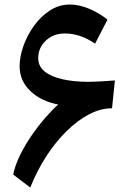

<svg xmlns="http://www.w3.org/2000/svg" viewBox="-20 -813 558 846"><path d="M38.1 -43.9Q46.4 -84.5 68.1 -128.9Q89.8 -173.3 119.1 -215.8Q148.4 -258.3 179.4 -293.9Q210.4 -329.6 236.3 -352.5Q161.1 -366.7 113.8 -411.9Q66.4 -457 66.4 -522Q66.4 -561.5 82.5 -608.4Q98.6 -655.3 128.4 -697.3Q158.2 -739.3 198.7 -766.1Q239.3 -793 288.1 -793Q328.1 -793 371.3 -775.1Q414.6 -757.3 453.6 -726.6L398.9 -620.6Q364.7 -644 331.8 -654.8Q298.8 -665.5 265.6 -665.5Q214.8 -665.5 181.6 -633.8Q148.4 -602.1 148.4 -557.1Q148.4 -520 178 -497.1Q207.5 -474.1 257.3 -463.4Q307.1 -452.6 367.7 -452.6Q389.2 -452.6 422.9 -454.3Q456.5 -456.1 486.3 -458.5L473.6 -335.9Q423.3 -335.9 372.1 -309.1Q320.8 -282.2 272.5 -234.4Q224.1 -186.5 183.3 -123.3Q142.6 -60.1 113.3 13.2Z"/></svg>

Font: Pinar-FD SemiBold
Style: Regular
Weight: 600
Designer: Amin Abedi
Version: Version 2.000